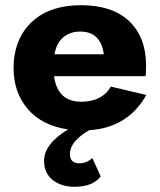

<svg xmlns="http://www.w3.org/2000/svg" viewBox="-20 -490 613 736"><path d="M378 -282Q366 -369 288 -369Q248 -369 222 -346.5Q196 -324 189 -282ZM334 116 366 186Q336 226 266 226Q215 226 182 200Q149 174 149 126Q149 62 241 6Q142 -8 87 -71.5Q32 -135 32 -230Q32 -258 36 -279Q51 -367 116.5 -418.5Q182 -470 291 -470Q411 -470 475.5 -408.5Q540 -347 540 -237Q540 -214 538 -198H187Q201 -100 291 -100Q371 -100 405 -158L541 -126Q470 0 322 9Q248 52 248 100Q248 136 284 136Q312 136 334 116Z"/></svg>

Font: renner_700bold
Style: Bold
Weight: 700
Version: Version 003.000 ; ttfautohint (v0.97) -l 8 -r 50 -G 200 -x 1